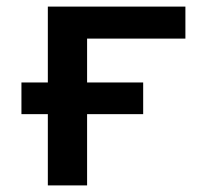

<svg xmlns="http://www.w3.org/2000/svg" viewBox="-20 -562 640 582"><path d="M125 0V-216H45V-312H125V-542H542V-445H244V-312H414V-216H244V0Z"/></svg>

Font: Noto Sans Mono SemiBold
Style: Regular
Weight: 600
Designer: Monotype Design Team
Foundry: Monotype Imaging Inc.
Version: Version 2.014; ttfautohint (v1.8.4.7-5d5b)